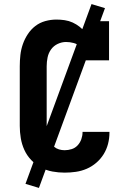

<svg xmlns="http://www.w3.org/2000/svg" viewBox="-20 -839 640 942"><path d="M297 8Q267 8 237 2.5Q207 -3 180.5 -17.5Q154 -32 133 -54Q112 -76 99.5 -103.5Q87 -131 82 -161Q77 -191 77 -221V-514Q77 -542 80 -569Q83 -596 92 -622Q101 -648 116.5 -671.5Q132 -695 153.5 -711.5Q175 -728 202 -735.5Q229 -743 257 -743Q277 -743 297.5 -740Q318 -737 336.5 -728.5Q355 -720 371.5 -707Q388 -694 400 -678V-735H515V-543H400Q400 -561 393.5 -579.5Q387 -598 373.5 -610.5Q360 -623 341.5 -628Q323 -633 304 -633Q283 -633 263 -623.5Q243 -614 230.5 -596.5Q218 -579 213.5 -557.5Q209 -536 209 -514V-221Q209 -207 210.5 -193Q212 -179 216 -166Q220 -153 227.5 -140.5Q235 -128 245.5 -119Q256 -110 269.5 -106Q283 -102 297 -102Q315 -102 332 -107.5Q349 -113 361 -126Q373 -139 379 -156Q385 -173 385 -190V-192H517V-188Q517 -160 510 -133Q503 -106 488.5 -82.5Q474 -59 452.5 -40.5Q431 -22 405.5 -11Q380 0 352.5 4Q325 8 297 8ZM171 83 105 63 429 -819 495 -799Z"/></svg>

Font: Iosevka HT Extrabold Extended
Style: Regular
Weight: 800
Width: 7
Monospace: yes
Designer: Belleve Invis
Foundry: Belleve Invis
Version: Version 32.3.0; ttfautohint (v1.8.4)